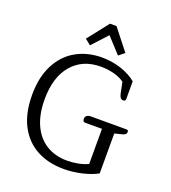

<svg xmlns="http://www.w3.org/2000/svg" viewBox="-163 -1037 1044 1170"><g transform="rotate(20 359.0 -452.5)"><path d="M241 -781 348 -917H390L497 -781L460 -751L369 -850L278 -751ZM50 -348Q50 -463 92 -544Q134 -625 207.5 -666Q281 -707 374 -707Q440 -707 499.5 -687Q559 -667 598 -634V-520Q598 -505 583 -505Q571 -505 564.5 -513.5Q558 -522 554 -541L540 -610Q514 -630 473 -641Q432 -652 386 -652Q268 -652 199.5 -572Q131 -492 131 -348Q131 -251 162.5 -182.5Q194 -114 251.5 -78.5Q309 -43 387 -43Q423 -43 458 -50Q493 -57 521 -70V-298H412Q396 -298 396 -318Q396 -331 405.5 -338.5Q415 -346 432 -346H664Q675 -346 675 -333Q675 -324 669 -318.5Q663 -313 649 -309L601 -297V-38Q557 -14 498 -1Q439 12 385 12Q286 12 210.5 -28Q135 -68 92.5 -148.5Q50 -229 50 -348Z"/></g></svg>

Font: Maitree
Style: Regular
Weight: 400
Designer: CadsonDemak Team
Foundry: CadsonDemak
Version: Version 1.000